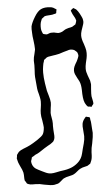

<svg xmlns="http://www.w3.org/2000/svg" viewBox="-179 -796 588 1070"><g transform="rotate(-5 115.0 -261.0)"><path d="M319 -37Q319 -19 311 21Q304 47 303 70Q303 75 302.5 86.5Q302 98 300 107Q298 116 294 124Q293 125 292 128.5Q291 132 290 133Q288 134 286 135.5Q284 137 282 138Q274 144 272 144Q268 145 264 146Q260 147 256 148Q247 149 231 157Q225 160 214 169.5Q203 179 197 182Q188 188 167 192Q150 195 136 202Q131 205 120 215Q109 225 102 228Q92 231 80 233Q63 235 25 227Q-1 220 -22 220H-39Q-53 220 -60 217Q-67 215 -71 212Q-72 211 -76 203Q-82 194 -82 194Q-83 191 -82.5 188Q-82 185 -83 183Q-83 160 -85 150Q-89 134 -99 115Q-100 112 -105 101.5Q-110 91 -112 81Q-115 69 -115 68Q-115 64 -113 58Q-113 50 -111 47L-105 39Q-101 33 -98 31Q-90 24 -74.5 18Q-59 12 -52 9Q-35 2 -17 -9Q1 -20 7 -24Q9 -26 20 -33.5Q31 -41 38 -49Q48 -61 50 -91Q50 -99 45 -131Q40 -153 40 -169Q40 -186 43 -202Q44 -207 45 -217.5Q46 -228 46 -236Q46 -247 43 -260.5Q40 -274 39 -278Q33 -298 32 -309Q30 -325 28 -353L26 -375Q25 -388 27 -413L28 -441L27 -466Q27 -472 29 -484Q30 -490 34 -504.5Q38 -519 39 -527V-533Q39 -549 35 -579Q31 -605 31 -619Q30 -627 30 -642Q30 -653 31 -658Q36 -679 55 -710Q73 -740 92 -749Q113 -759 144 -755Q146 -755 151 -754Q156 -753 160 -751L173 -743Q174 -742 175.5 -741.5Q177 -741 178 -740L177 -735Q175 -729 175 -725V-722Q175 -718 168.5 -716.5Q162 -715 161 -715Q153 -712 140 -711.5Q127 -711 120 -710L109 -708L100 -701L92 -695Q91 -693 88 -685Q80 -668 82 -639Q83 -629 88 -618Q89 -617 89.5 -615Q90 -613 91 -611Q92 -610 95.5 -609.5Q99 -609 100 -608Q103 -608 105.5 -607Q108 -606 111 -606Q115 -606 123 -609.5Q131 -613 136 -613H149Q154 -613 163 -610.5Q172 -608 176 -608Q186 -608 198 -613Q201 -614 206.5 -618Q212 -622 216 -624Q222 -627 236 -631Q240 -632 246.5 -633Q253 -634 257 -636L268 -643L275 -647Q277 -650 277.5 -653Q278 -656 279 -657Q282 -666 282 -668Q282 -669 279 -678Q277 -684 270.5 -695Q264 -706 262 -712Q260 -718 258 -722Q258 -723 257 -724.5Q256 -726 257 -727Q257 -728 259.5 -730Q262 -732 263 -733Q265 -734 267.5 -736.5Q270 -739 271 -739Q272 -740 273.5 -738.5Q275 -737 276 -737Q278 -735 282.5 -733Q287 -731 289 -728Q296 -721 305 -705Q307 -700 313 -689Q319 -678 320 -669L321 -660Q321 -654 319 -646Q318 -641 314 -631Q312 -626 307 -610.5Q302 -595 302 -582Q302 -563 313 -535Q321 -511 323 -498Q324 -493 324 -483Q324 -468 321 -454Q319 -446 315 -428Q311 -410 311 -396Q311 -379 319 -358Q327 -337 330 -328L333 -309V-304Q333 -295 331 -279Q329 -253 330 -241Q331 -233 333 -226Q335 -219 336 -211L337 -201Q337 -196 328 -187Q326 -182 325 -182L317 -184Q307 -184 304 -186Q302 -188 300 -190.5Q298 -193 297 -194Q288 -206 284.5 -221.5Q281 -237 280 -258Q280 -265 279.5 -280Q279 -295 277 -307Q275 -319 270 -330Q266 -338 259.5 -349.5Q253 -361 249 -371Q245 -381 245 -391Q245 -403 250 -414.5Q255 -426 265 -442Q272 -456 275 -465Q275 -467 276 -468.5Q277 -470 277 -472Q277 -477 276 -480.5Q275 -484 274 -487Q273 -488 273 -489.5Q273 -491 272 -492Q272 -492 266 -498L256 -506Q246 -510 235 -510Q230 -510 227 -509Q224 -508 221 -507L196 -500Q180 -494 171 -492Q160 -489 151.5 -488Q143 -487 138 -486Q122 -484 114 -482Q112 -482 108.5 -481Q105 -480 103 -479Q99 -478 92 -471L86 -467Q83 -464 83 -459Q78 -447 76 -431Q73 -415 73 -395Q73 -367 78 -335Q82 -307 85 -293Q87 -284 93.5 -263.5Q100 -243 101 -226Q101 -212 98 -197Q95 -170 95 -168Q95 -157 99 -137Q100 -132 101 -125Q102 -118 102 -109Q102 -103 101.5 -94.5Q101 -86 102 -74Q102 -66 103.5 -52.5Q105 -39 104 -30Q104 -22 97 -10Q95 -7 92.5 -5.5Q90 -4 88 -2Q80 5 64 13L44 25Q37 29 25 37.5Q13 46 3 51Q-11 56 -21 64Q-23 65 -26 66.5Q-29 68 -31 70Q-32 72 -32 74.5Q-32 77 -33 79Q-34 81 -35.5 85.5Q-37 90 -37 92Q-37 101 -32 113Q-25 127 -14 134Q-3 141 20 152Q22 153 38 160.5Q54 168 69 168Q81 168 97 164.5Q113 161 119 160Q127 159 143 156.5Q159 154 171 150Q192 144 211 130Q230 116 240 98Q246 88 250 71.5Q254 55 256 47Q258 40 264 18Q270 -4 270 -23Q270 -32 268 -50Q266 -68 266 -77Q266 -87 267 -92Q270 -108 281 -121Q282 -122 284 -125Q286 -128 289 -130H290Q292 -130 301 -127Q303 -127 305.5 -126.5Q308 -126 309 -125Q312 -122 312 -111Q315 -101 315.5 -86.5Q316 -72 317 -63Q319 -45 319 -37Z"/></g></svg>

Font: Rubik-Burned
Style: Regular
Weight: 400
Designer: NaN (generative design), Hubert & Fischer (Rubik source font outlines)
Foundry: NaN, Hubert & Fischer
Version: Version 1.000